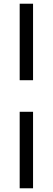

<svg xmlns="http://www.w3.org/2000/svg" viewBox="-20 -867 284 1034"><path d="M86 -847H158V-435H86ZM86 -265H158V147H86Z"/></svg>

Font: Stavian Regular
Style: Regular
Weight: 400
Version: Version 1.000; ttfautohint (v1.6)